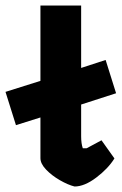

<svg xmlns="http://www.w3.org/2000/svg" viewBox="-50 -672 443 698"><path d="M97 -97V-245L8 -217L-30 -338L97 -378V-652H245V-425L334 -454L372 -333L245 -292V-177Q245 -150 251 -133H265L319 -162L366 -96Q343 -59 300 -26.5Q257 6 221 6Q197 0 167.5 -17Q138 -34 117.5 -55.5Q97 -77 97 -97Z"/></svg>

Font: Athiti
Style: Bold
Weight: 700
Designer: CadsonDemak Team
Foundry: CadsonDemak
Version: Version 1.033